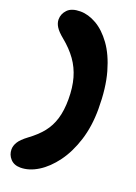

<svg xmlns="http://www.w3.org/2000/svg" viewBox="-169 -863 741 1043"><g transform="rotate(20 201.5 -341.5)"><path d="M380 -331Q380 -231 354 -149Q328 -67 285 -8.5Q242 50 191 81.5Q140 113 90 113Q53 113 32 90Q11 67 11 36Q11 15 24 -6.5Q37 -28 73 -55Q121 -90 150.5 -127Q180 -164 194.5 -212Q209 -260 209 -325Q209 -393 194 -446Q179 -499 148 -542.5Q117 -586 68 -626Q36 -652 23 -673Q10 -694 10 -715Q10 -747 33.5 -771.5Q57 -796 108 -796Q153 -796 200.5 -769Q248 -742 289 -685.5Q330 -629 355 -541Q380 -453 380 -331Z"/></g></svg>

Font: DynaPuff SemiBold
Style: Regular
Weight: 600
Designer: Toshi Omagari, Jennifer Daniel
Foundry: Google Fonts
Version: Version 2.000